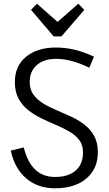

<svg xmlns="http://www.w3.org/2000/svg" viewBox="-20 -1000 585 1034"><path d="M276 14Q184 14 121.5 -39Q59 -92 38 -189L108 -206Q147 -47 276 -47Q348 -47 387.5 -81.5Q427 -116 427 -180Q427 -219 407 -245.5Q387 -272 354.5 -291Q322 -310 283 -326.5Q244 -343 204.5 -362Q165 -381 132.5 -406.5Q100 -432 80 -468.5Q60 -505 60 -559Q60 -644 120 -694Q180 -744 281 -744Q331 -744 380.5 -732.5Q430 -721 486 -695L461 -635Q365 -683 281 -683Q216 -683 178 -649.5Q140 -616 140 -559Q140 -518 160 -490.5Q180 -463 212.5 -443Q245 -423 284.5 -406.5Q324 -390 363 -372Q402 -354 434.5 -329Q467 -304 487 -268Q507 -232 507 -180Q507 -91 445 -38.5Q383 14 276 14ZM269 -804 147 -947 179 -980 290 -882 402 -980 434 -947 311 -804Z"/></svg>

Font: Fauna One
Style: Regular
Weight: 400
Designer: Eduardo Rodriguez Tunni
Foundry: Eduardo Rodriguez Tunni
Version: Version 2.001; ttfautohint (v1.8.4.7-5d5b);gftools[0.9.23]